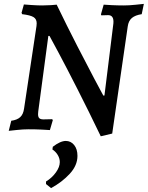

<svg xmlns="http://www.w3.org/2000/svg" viewBox="-20 -666 761 989"><path d="M564 -545Q568 -588 537 -588L502 -587L500 -592L514 -642Q525 -641 555.5 -639.5Q586 -638 618 -638Q645 -638 678 -641.5Q711 -645 721 -646L710 -593Q677 -588 659.5 -573.5Q642 -559 638 -530L558 22L499 36Q438 -91 379.5 -206Q321 -321 283 -392Q245 -463 235 -481H229L177 -92Q176 -87 176 -78Q176 -63 182.5 -57Q189 -51 204 -51L249 -52L252 -47L237 4Q226 3 194 1.5Q162 0 127 0Q99 0 67 3.5Q35 7 25 8L38 -44Q68 -48 84 -62.5Q100 -77 104 -107L168 -532Q169 -537 169 -546Q169 -568 152.5 -578Q136 -588 94 -593L91 -600L103 -643Q113 -642 144 -640Q175 -638 197 -638Q220 -638 242.5 -639.5Q265 -641 272 -642Q324 -534 377.5 -430Q431 -326 466.5 -259Q502 -192 512 -174H518ZM319 60Q345 60 362 81Q379 102 379 137Q379 186 339.5 229Q300 272 243 303L217 282V269Q248 250 268 222Q288 194 288 169Q288 150 277.5 132.5Q267 115 250 104L252 90Q291 60 319 60Z"/></svg>

Font: Alegreya SC Medium
Style: Italic
Weight: 500
Italic angle: -7°
Designer: Juan Pablo del Peral
Foundry: Huerta Tipografica
Version: Version 2.007; ttfautohint (v1.6)